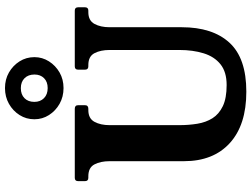

<svg xmlns="http://www.w3.org/2000/svg" viewBox="-136 -836 984 751"><g transform="rotate(-90 355.5 -461.0)"><path d="M689 -660Q702 -660 702 -647V-620Q702 -607 689 -607H683Q650 -607 637 -583Q624 -559 624 -524V-242Q624 -121 563.5 -55Q503 11 371.9 11Q242 11 171 -53.5Q100 -118 100 -233V-524Q100 -559 87.5 -583Q75 -607 41 -607H35Q22 -607 22 -620V-647Q22 -660 35 -660H305Q319 -660 319 -647V-620Q319 -607 305 -607H300Q267 -607 254 -583Q241 -559 241 -524V-251Q241 -214 246.5 -180.5Q252 -147 268 -121.5Q284 -96 315.1 -81Q346.3 -66 398 -66Q449 -66 479 -90Q509 -114 522 -156Q535 -198 535 -251V-524Q535 -559 522.5 -583Q510 -607 476 -607H471Q458 -607 458 -620V-647Q458 -660 471 -660ZM386 -704Q351.8 -704 324.4 -719.5Q297 -735 280.5 -760.9Q264 -786.7 264 -818Q264 -850 280.5 -876Q297 -902 324.4 -917.5Q351.8 -933 386 -933Q420 -933 447 -917.5Q474 -902 490.5 -876Q507 -850 507 -817.8Q507 -787 490.5 -761Q474 -735 447 -719.5Q420 -704 386 -704ZM332 -818.1Q332 -795 346.5 -780.5Q361.1 -766 386 -766Q410.5 -766 424.7 -780.2Q439 -794.5 439 -817.6Q439 -842 424.6 -856.5Q410.3 -871 385.6 -871Q361 -871 346.5 -856.8Q332 -842.5 332 -818.1Z"/></g></svg>

Font: Young Serif Light
Style: Regular
Weight: 300
Designer: Bastien Sozeau
Foundry: NBR — Bastien Sozeau
Version: Version 5.001